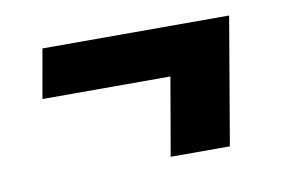

<svg xmlns="http://www.w3.org/2000/svg" viewBox="-42 -456 585 393"><g transform="rotate(-10 250.0 -259.0)"><path d="M285 -127 313 -289H47L65 -391H453L408 -127Z"/></g></svg>

Font: iosevka_custom_sans_ss08 Heavy
Style: Italic
Weight: 900
Italic angle: -10°
Designer: Belleve Invis
Foundry: Belleve Invis
Version: Version 10.3.0; ttfautohint (v1.8.3)